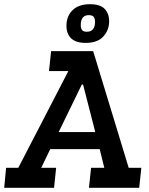

<svg xmlns="http://www.w3.org/2000/svg" viewBox="-39 -893 709 913"><path d="M-10 -95H48L286 -555H194L204 -650H404L573 -95H633L623 0H384L394 -95H457L435 -184H200L157 -95H228L218 0H-19ZM368 -689Q322 -689 299.5 -710.5Q277 -732 277 -771Q277 -816 306 -844.5Q335 -873 389 -873Q437 -873 458.5 -851Q480 -829 480 -792Q480 -750 452.5 -719.5Q425 -689 368 -689ZM350 -491 240 -265H414L356 -491ZM374 -742Q394 -742 403.5 -754.5Q413 -767 413 -789Q413 -803 407 -812Q401 -821 383 -821Q345 -821 345 -773Q345 -759 351 -750.5Q357 -742 374 -742Z"/></svg>

Font: Zilla Slab SemiBold
Style: Regular
Weight: 600
Designer: Typotheque.com
Foundry: Typotheque type foundry
Version: Version 1.0; 2017